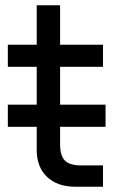

<svg xmlns="http://www.w3.org/2000/svg" viewBox="-20 -710 471 730"><path d="M119.6 -228H9.8V-312H119.6V-456.1H9.8V-540H119.6V-689.9H208.5V-540H371.6V-456.1H208.5V-312H381.3V-228H208.5V-161.6Q208.5 -118.2 226.8 -99.6Q245.1 -81.1 288.1 -81.1H371.6V0H267.1Q198.2 0 158.9 -37.4Q119.6 -74.7 119.6 -140.1Z"/></svg>

Font: Vela Sans Med
Style: Regular
Weight: 500
Designer: Principal design: Mikhail Sharanda - project Manrope.
Design modification: Ravid Balaliev
Foundry: Mikhail Sharanda
Version: Version 1.001